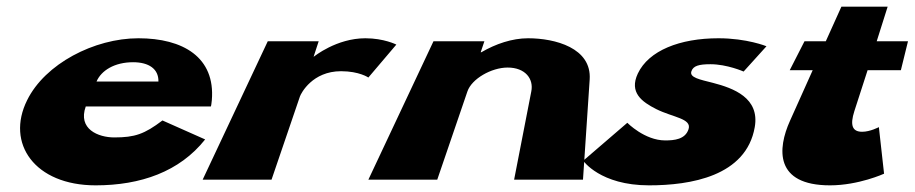

<svg xmlns="http://www.w3.org/2000/svg" viewBox="-20 -540 2749 577"><path d="M613.7 -220C615.3 -224 615.7 -233 616.6 -239C627.3 -368 530 -425 396 -425C263 -425 115.3 -348 61.6 -239C-3.3 -109 84.4 17 267.4 17C402.4 17 519.7 -24 596.5 -121L468.2 -178C414 -137 385.4 -127 323.4 -127C275.4 -127 213.3 -152 237.7 -220ZM270.1 -295C284.2 -328 324 -353 380 -353C427 -353 457 -333 456.1 -295Z M589 0H796L881.3 -250C884.8 -260 918.9 -326 1004.9 -326C1059.9 -326 1087 -307 1087 -307L1171.1 -406C1171.1 -406 1134 -425 1078 -425C991 -425 923.6 -370 923.6 -370H922.6L937.7 -416H784.7Z M1087 0H1294L1384.6 -265C1397.4 -303 1456.6 -337 1505.6 -337C1558.6 -337 1584.4 -303 1576.6 -265L1525 0H1732L1752.1 -301C1758.6 -396 1648 -425 1567 -425C1519 -425 1469.4 -408 1426.6 -383H1424.6L1435.7 -416H1282.7Z M2139 -425C2023 -425 1929.4 -388 1896.8 -319C1870.1 -262 1908.8 -234 1952.4 -212C2002.6 -187 2059.2 -184 2049.3 -152C2039.5 -121 2006.1 -118 1979.1 -118C1917.1 -118 1865.2 -171 1865.2 -171L1732.7 -57C1732.7 -57 1783.4 17 1930.4 17C2054.4 17 2222.5 -10 2248.2 -158C2263.6 -246 2184.1 -275 2122.5 -291C2083.1 -301 2051 -307 2057.9 -326C2063.3 -342 2080.1 -347 2115.1 -347C2165.1 -347 2214.7 -325 2214.7 -325L2283.4 -401C2283.4 -401 2225 -425 2139 -425Z M2461.7 -416H2397.7L2353.3 -329H2422.3L2354.1 -177C2316.2 -93 2307.4 17 2474.4 17C2560.4 17 2636.8 -18 2636.8 -18L2621.2 -158C2621.2 -158 2595 -144 2571 -144C2541 -144 2534.1 -164 2547.5 -206L2587.3 -329H2687.3L2708.7 -416H2614.7L2647.6 -520H2508.6Z"/></svg>

Font: Hussar Milosc
Style: Obl
Weight: 700
Foundry: Cannot Into Space Fonts
Version: Version 1.02